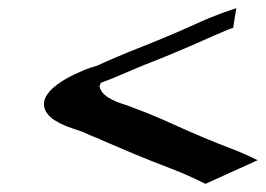

<svg xmlns="http://www.w3.org/2000/svg" viewBox="-20 -487 659 476"><path d="M489.3 -31.2Q446.8 -52.7 402.6 -69.6Q358.4 -86.4 314.5 -104.5L231 -140.1Q228 -141.6 225.1 -143.1Q222.2 -144.5 218.8 -145.5L209 -149.4Q204.1 -151.4 199.2 -153.6Q194.3 -155.8 189.5 -158.2Q174.3 -164.1 158.9 -168.9Q143.6 -173.8 128.9 -181.2Q122.6 -184.6 116.2 -188.5Q109.9 -192.4 104.5 -197.3Q91.3 -210 89.4 -222.7Q87.4 -235.4 93.5 -246.8Q99.6 -258.3 111.1 -268.6Q122.6 -278.8 136 -287.1Q149.4 -295.4 162.8 -301.8Q176.3 -308.1 185.5 -312Q193.4 -315.4 202.9 -318.6Q212.4 -321.8 220.7 -324.2Q271 -347.2 322 -367.2Q373 -387.2 423.8 -409.2L445.8 -418.9L453.6 -422.4Q452.6 -421.4 451.7 -421.4Q453.1 -421.9 453.9 -422.4Q454.6 -422.9 454.1 -422.4L459 -424.8L483.9 -436Q504.4 -444.8 524.7 -452.4Q544.9 -460 565.9 -466.8Q563.5 -454.1 561.8 -442.1Q560.1 -430.2 558.1 -418Q554.7 -417 551.3 -415.8Q547.9 -414.6 544.4 -413.1Q513.7 -400.4 483.4 -386.7Q453.1 -373 422.4 -360.4Q399.9 -350.6 377.4 -341.8Q355 -333 332 -323.7L265.1 -295.4Q253.9 -290 243.2 -286.6L257.3 -292Q258.8 -293 255.9 -291.7Q252.9 -290.5 251.5 -290L230 -281.7L226.6 -273.4Q227.5 -268.6 229.5 -264.6Q232.9 -257.8 238 -253.2Q243.2 -248.5 249.5 -244.6Q265.1 -235.4 282.2 -230Q299.3 -224.6 315.9 -217.8Q359.4 -201.7 401.1 -182.6Q442.9 -163.6 485.8 -145.5Q519.5 -131.3 553 -118.7Q586.4 -106 618.7 -89.8ZM233.4 -282.7 243.2 -286.6Q241.2 -285.6 240.7 -285.6ZM451.2 -420.9 451.7 -421.4Z"/></svg>

Font: Autopia Bold Italic
Style: Bold Italic
Weight: 700
Italic angle: -104°
Designer: Antoine Gelgon
Foundry: Antoine Gelgon
Version: V.1.0